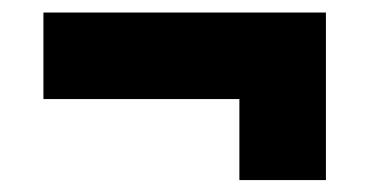

<svg xmlns="http://www.w3.org/2000/svg" viewBox="-20 -462 604 314"><path d="M513 -441.5V-167.5H371.5V-300H51V-441.5Z"/></svg>

Font: Tourney Condensed Black
Style: Regular
Weight: 900
Width: 3
Designer: Tyler Finck
Foundry: Etcetera Type Co
Version: Version 1.010; ttfautohint (v1.8.3)